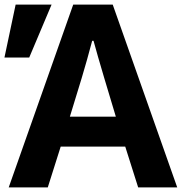

<svg xmlns="http://www.w3.org/2000/svg" viewBox="-42 -820 796 840"><path d="M263.7 -309.6H464.8L414.1 -478.5Q383.8 -580.1 367.2 -641.6H361.3Q338.9 -556.6 315.4 -478.5ZM-3.9 0 278.3 -799.8H451.2L733.4 0H562.5L505.9 -178.7H223.6L167 0ZM-22.5 -568.4 26.4 -799.8H183.6L85.9 -568.4Z"/></svg>

Font: Gothic A1 Black
Style: Regular
Weight: 900
Version: Version 2.50